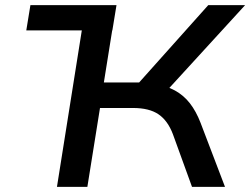

<svg xmlns="http://www.w3.org/2000/svg" viewBox="-20 -725 971 745"><path d="M82 -607 98 -705H432L416 -607ZM201 0 313 -705H431L383 -405H539L502 -385L788 -705H931L619 -364L575 -399Q624 -393 658.5 -374Q693 -355 717 -324Q741 -293 758 -249L853 0H725L651 -204Q631 -257 595 -281.5Q559 -306 496 -306H368L319 0Z"/></svg>

Font: Nunito Sans 7pt SemiExpanded SemiBold
Style: Italic
Weight: 600
Width: 6
Italic angle: -9°
Designer: Vernon Adams
Foundry: Vernon Adams
Version: Version 3.101;gftools[0.9.27]